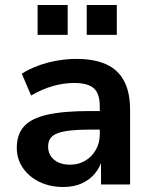

<svg xmlns="http://www.w3.org/2000/svg" viewBox="-20 -736 605 766"><path d="M232 10Q179 10 137 -10.5Q95 -31 71 -66.5Q47 -102 47 -146Q47 -200 76 -232Q105 -264 169 -278.5Q233 -293 339 -293H393V-219H341Q294 -219 262 -215.5Q230 -212 210 -204.5Q190 -197 181 -184Q172 -171 172 -152Q172 -119 195.5 -99Q219 -79 260 -79Q293 -79 319.5 -94.5Q346 -110 362 -137.5Q378 -165 378 -199V-313Q378 -363 354 -384Q330 -405 276 -405Q235 -405 192 -393Q149 -381 104 -355L67 -442Q95 -460 131 -473.5Q167 -487 207 -494Q247 -501 284 -501Q356 -501 403.5 -479.5Q451 -458 475 -413Q499 -368 499 -297V0H383V-104H389Q380 -69 358.5 -43.5Q337 -18 305.5 -4Q274 10 232 10ZM326 -597V-716H446V-597ZM130 -597V-716H250V-597Z"/></svg>

Font: Nunito Sans 12pt ExtraLight 11pt
Style: Bold
Weight: 700
Version: Version 3.101;gftools[0.9.27]